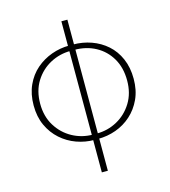

<svg xmlns="http://www.w3.org/2000/svg" viewBox="-126 -781 953 1079"><g transform="rotate(-15 350.0 -241.5)"><path d="M339 11Q286 11 236 -7Q186 -25 146 -60.5Q106 -96 82.5 -147Q59 -198 59 -264Q59 -330 82.5 -381.5Q106 -433 146 -467.5Q186 -502 236 -520Q286 -538 339 -538V-507Q275 -507 220 -477.5Q165 -448 131 -393.5Q97 -339 97 -264Q97 -190 131 -135Q165 -80 220 -50Q275 -20 339 -20ZM361 11V-20Q425 -20 480 -50Q535 -80 569 -135Q603 -190 603 -264Q603 -339 571 -393.5Q539 -448 484.5 -477.5Q430 -507 361 -507V-538Q417 -538 467.5 -520Q518 -502 557 -467.5Q596 -433 618.5 -381.5Q641 -330 641 -264Q641 -198 617.5 -147Q594 -96 554.5 -60.5Q515 -25 465 -7Q415 11 361 11ZM332 198V-681H367V198Z"/></g></svg>

Font: Noto Sans SC Thin
Style: Regular
Weight: 100
Designer: Ryoko NISHIZUKA 西塚涼子 (kana, bopomofo & ideographs); Paul D. Hunt (Latin, Greek & Cyrillic); Sandoll Communications 산돌커뮤니
Foundry: Adobe
Version: Version 2.004-H2;hotconv 1.0.118;makeotfexe 2.5.65603